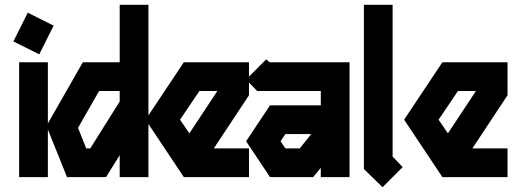

<svg xmlns="http://www.w3.org/2000/svg" viewBox="-20 -740 2140 802"><path d="M96 -687 204 -633 144 -513 36 -567ZM60 -480H180V0H60Z M480 -720H600V0H480V-92L423 0H260L174 -214L326 -480H480ZM394 -360 306 -206 340 -120H357L480 -316V-360Z M748 -480H1020V-342L873 -120H1020V0H748L588 -240ZM813 -360 732 -240 771 -183 888 -360Z M1092 -492 1106 -480H1440V0H1320V-39L1288 0H1108L1008 -150L1108 -300H1320V-360H1054L1008 -408ZM1172 -180 1152 -150 1172 -120H1232L1280 -180Z M1500 -720H1620V-86L1662 -42L1578 42L1500 -34Z M1828 -480H2100V-342L1953 -120H2100V0H1828L1668 -240ZM1893 -360 1812 -240 1851 -183 1968 -360Z"/></svg>

Font: SOV_raksil
Style: bold
Weight: 700
Version: Version 1.00